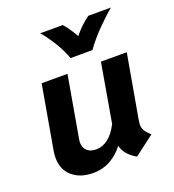

<svg xmlns="http://www.w3.org/2000/svg" viewBox="-129 -794 820 907"><g transform="rotate(-20 280.5 -341.0)"><path d="M470 -127Q470 -110 478.5 -96Q487 -82 506 -66L406 10Q349 -23 340 -69Q314 -33 274.5 -10.5Q235 12 186 12Q122 12 82 -22Q42 -56 42 -117Q42 -132 45 -150L101 -470H231L177 -162Q175 -150 175 -146Q175 -119 191.5 -103.5Q208 -88 237 -88Q303 -88 348 -175L399 -470H529L472 -147Q470 -133 470 -127ZM175 -694H289Q313 -667 340 -620Q372 -661 417 -694H531Q499 -668 455.5 -624Q412 -580 380 -535H270Q254 -580 225.5 -625Q197 -670 175 -694Z"/></g></svg>

Font: KoHo
Style: Bold Italic
Weight: 700
Italic angle: -10°
Version: Version 1.000; ttfautohint (v1.6)